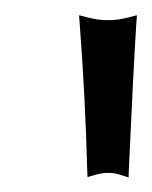

<svg xmlns="http://www.w3.org/2000/svg" viewBox="-20 -720 203 256"><path d="M161.6 -686.5Q157.7 -624.5 151.9 -496.1L151.4 -483.4L139.2 -487.3Q125.5 -491.7 108.4 -487.3L96.7 -483.9L96.2 -496.1Q93.8 -588.4 86.4 -686.5L85.4 -699.7L98.6 -696.3Q124 -689.9 149.4 -696.3L162.6 -699.7Z"/></svg>

Font: RaghuMalayalamSans
Style: Regular
Weight: 400
Designer: Prof. R.K.Joshi and Rajith Kumar K. M.
Foundry: Centre for Development of Advanced Computing (C-DAC) Mumbai, (formerly NCST), Swathanthra Malayalam Computing (http://sm
Version: Version 2.2.0+20221109